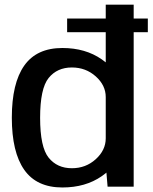

<svg xmlns="http://www.w3.org/2000/svg" viewBox="-20 -805 658 828"><path d="M269.5 -666H617.5V-725H269.5ZM444 0H556.5V-785H436V-95ZM249 3.5Q348.5 3.5 418.8 -45.2Q489 -94 489 -148.5L436 -208.5Q436 -157.5 393 -118.5Q350 -79.5 290 -79.5Q226.5 -79.5 189.8 -125Q153 -170.5 153 -297Q153 -423.5 189.8 -468.8Q226.5 -514 290 -514Q350 -514 393 -475.5Q436 -437 436 -386.5L489 -445Q489 -500 418.8 -549Q348.5 -598 249 -598Q138 -598 84.5 -522Q31 -446 31 -297.5Q31 -149 84.5 -72.8Q138 3.5 249 3.5Z"/></svg>

Font: Anybody Thin Medium
Style: Regular
Weight: 500
Version: Version 1.113;gftools[0.9.25]